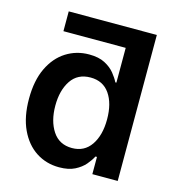

<svg xmlns="http://www.w3.org/2000/svg" viewBox="-109 -820 848 924"><g transform="rotate(15 315.0 -358.5)"><path d="M558.6 0H432.2V-85.9H424.7Q414.8 -66.1 396 -43.9Q377.1 -21.7 346.2 -6Q315.3 9.6 268.5 9.6Q204.2 9.6 153.4 -23.4Q102.6 -56.5 73.2 -119.3Q43.7 -182.2 43.7 -272Q43.7 -362.9 73.7 -425.4Q103.7 -487.9 154.8 -520.2Q206 -552.6 268.8 -552.6Q317.1 -552.6 347.8 -536.4Q378.6 -520.2 396.8 -497.7Q415.1 -475.1 424.7 -455.3H430V-628.6H119.7V-727.3H558.6ZM432.5 -272.7Q432.5 -352.3 399.5 -399.7Q366.5 -447.1 304.3 -447.1Q240.1 -447.1 207.4 -398.1Q174.7 -349.1 174.7 -272.7Q174.7 -196 207.7 -146Q240.8 -95.9 304.3 -95.9Q365.8 -95.9 399.1 -144.7Q432.5 -193.5 432.5 -272.7Z"/></g></svg>

Font: Inter Zeller Semi Bold
Style: Regular
Weight: 600
Designer: Rasmus Andersson; Joe Bland
Foundry: zeller
Version: Version 3.015;git-dec3a8cb1